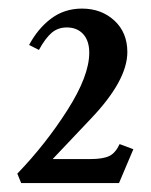

<svg xmlns="http://www.w3.org/2000/svg" viewBox="-20 -671 344 438"><path d="M28.3 -253.4 19.5 -274.9Q84.5 -342.3 134 -420.2Q183.6 -498 183.6 -550.8Q183.6 -578.1 169.7 -593.3Q155.8 -608.4 132.3 -608.4Q112.3 -608.4 97.9 -596.2Q83.5 -584 68.8 -557.1L46.4 -568.4Q66.4 -606 96.7 -628.7Q127 -651.4 167 -651.4Q211.4 -651.4 241 -624Q270.5 -596.7 270.5 -552.2Q270.5 -487.3 187 -399.9L100.1 -308.1H185.1Q215.3 -308.1 229.5 -315.2Q243.7 -322.3 252.9 -342.3L284.2 -330.6L251.5 -253.4Z"/></svg>

Font: Elstob SemiBold
Style: Regular
Weight: 600
Designer: Peter S. Baker
Version: Version 1.015